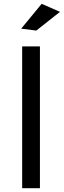

<svg xmlns="http://www.w3.org/2000/svg" viewBox="-20 -985 334 1005"><path d="M96 -742H189V0H96ZM198 -965 294 -923 170 -825 91 -835Z"/></svg>

Font: Montserrat arm2
Style: Regular
Weight: 400
Designer: Julieta Ulanovsky
Foundry: Julieta Ulanovsky
Version: Version 6.000